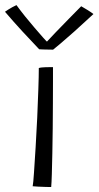

<svg xmlns="http://www.w3.org/2000/svg" viewBox="-56 -731 386 752"><path d="M144.5 1.5Q139 1.5 124 1.2Q109 1 93.8 0Q78.5 -1 72 -1.5Q74.5 -14.5 77.2 -55.8Q80 -97 83.5 -153.8Q87 -210.5 89.8 -270.5Q92.5 -330.5 94.2 -382.2Q96 -434 96 -464.5Q100 -466 107.5 -466.8Q115 -467.5 123.5 -467.8Q132 -468 139.8 -468Q147.5 -468 151.5 -468Q151.5 -449.5 151.5 -412.2Q151.5 -375 151.2 -327Q151 -279 150.5 -228.2Q150 -177.5 149 -130.8Q148 -84 147 -49Q146 -14 144.5 1.5ZM262 -706.5Q267.5 -703.5 274.5 -699.2Q281.5 -695 288.5 -690.8Q295.5 -686.5 301.2 -682.5Q307 -678.5 310 -676Q267 -636 235 -607.5Q203 -579 182.2 -561.5Q161.5 -544 152 -536.5Q143.5 -536.5 133.5 -536.8Q123.5 -537 114 -537.2Q104.5 -537.5 97.5 -538Q65.5 -571.5 32.2 -607.5Q-1 -643.5 -36.5 -685Q-30 -689.5 -22.8 -694Q-15.5 -698.5 -7.5 -703Q0.5 -707.5 8.5 -711Q23 -691 42 -667.2Q61 -643.5 79.8 -621.8Q98.5 -600 112.5 -584.2Q126.5 -568.5 131 -565H125Q138 -579 162.5 -604.8Q187 -630.5 214.2 -658Q241.5 -685.5 262 -706.5Z"/></svg>

Font: Grandstander Thin ExtraLight
Style: Regular
Weight: 250
Version: Version 1.200